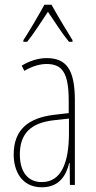

<svg xmlns="http://www.w3.org/2000/svg" viewBox="-20 -783 406 813"><path d="M198 -763H168C144 -719 100 -644 79 -613V-606H95C122 -639 158 -696 183 -733C210 -693 244 -640 272 -606H287V-613C275 -632 224 -716 198 -763ZM177 -537C143 -537 104 -525 72 -505L83 -483C120 -505 153 -512 177 -512C244 -512 271 -475 271 -355V-304L210 -297C100 -284 38 -234 38 -129C38 -57 73 10 157 10C233 10 261 -43 273 -93H275L276 0H297V-358C297 -489 261 -537 177 -537ZM209 -274 272 -281V-220C272 -97 241 -12 157 -12C99 -12 64 -54 64 -129C64 -217 110 -263 209 -274Z"/></svg>

Font: Noto Sans Khmer UI ExtraCondensed Thin
Style: Regular
Weight: 100
Width: 2
Designer: Danh Hong and the Monotype Design Team
Foundry: Monotype Imaging Inc.
Version: Version 2.002